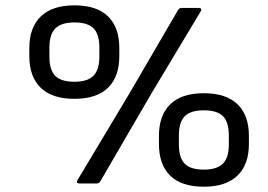

<svg xmlns="http://www.w3.org/2000/svg" viewBox="-20 -687 1002 719"><path d="M258.8 -316.9Q175.3 -316.9 132.6 -358.2Q89.8 -399.4 89.8 -477.1V-506.8Q89.8 -584 132.8 -625.5Q175.8 -667 258.8 -667Q342.3 -667 384.5 -625.7Q426.8 -584.5 426.8 -506.8V-477.1Q426.8 -399.4 384.3 -358.2Q341.8 -316.9 258.8 -316.9ZM276.9 0Q271 0 269 -3.4Q267.1 -6.8 270 -12.2L466.8 -340.8L647 -649.9Q652.3 -657.2 659.2 -657.2H725.1Q731 -657.2 732.9 -653.8Q734.9 -650.4 731.9 -645L545.9 -335L355 -6.8Q349.6 0 342.8 0ZM258.8 -380.9Q307.6 -380.9 329.8 -403.1Q352.1 -425.3 352.1 -475.1V-508.8Q352.1 -559.1 330.1 -581.1Q308.1 -603 258.8 -603Q210 -603 187.5 -580.8Q165 -558.6 165 -508.8V-475.1Q165 -424.8 187 -402.8Q209 -380.9 258.8 -380.9ZM743.2 12.2Q659.7 12.2 617.4 -29.1Q575.2 -70.3 575.2 -147.9V-178.2Q575.2 -255.4 617.7 -296.6Q660.2 -337.9 743.2 -337.9Q826.7 -337.9 869.4 -296.6Q912.1 -255.4 912.1 -178.2V-147.9Q912.1 -70.8 869.1 -29.3Q826.2 12.2 743.2 12.2ZM743.2 -51.8Q792 -51.8 814.5 -74Q836.9 -96.2 836.9 -146V-180.2Q836.9 -230 814.9 -252Q793 -273.9 743.2 -273.9Q694.3 -273.9 672.1 -252Q649.9 -230 649.9 -180.2V-146Q649.9 -95.7 671.9 -73.7Q693.8 -51.8 743.2 -51.8Z"/></svg>

Font: Sofia Sans
Style: Italic
Weight: 400
Italic angle: -9°
Designer: Botio Nikoltchev, Ani Petrova
Foundry: lettersoup
Version: Version 4.100